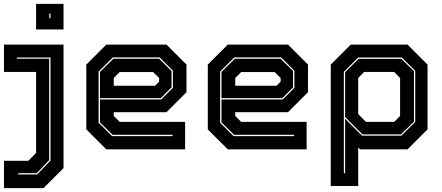

<svg xmlns="http://www.w3.org/2000/svg" viewBox="-28 -770 2279 990"><path d="M-7.5 200V59H118L158 18.5V-399H-7.5V-540H299.5V97L196.5 200ZM66.5 129.5H164L232.5 57.5V-473.5H58.5V-467H225.5V55.5L161.5 123H66.5ZM158 -618V-750H299.5V-618ZM226 -676H232.5V-700H226Z M830.5 -540 933.5 -437V-294.5L830.5 -191.5H558.5V-172L589 -141.5H926.5V0H520L417 -103V-437L520 -540ZM792.5 -467 856.5 -404V-319.5L801 -264H487.5V-399L556.5 -467ZM795 -474H554L480.5 -401V-137L550 -68H861.5V-75H552.5L487.5 -139V-257H803L863.5 -317V-406ZM761.5 -398.5H589L558.5 -368V-328H771.5L792.5 -349V-368Z M1457 -540 1560 -437V-294.5L1457 -191.5H1185V-172L1215.5 -141.5H1553V0H1146.5L1043.5 -103V-437L1146.5 -540ZM1419 -467 1483 -404V-319.5L1427.5 -264H1114V-399L1183 -467ZM1421.5 -474H1180.5L1107 -401V-137L1176.5 -68H1488V-75H1179L1114 -139V-257H1429.5L1490 -317V-406ZM1388 -398.5H1215.5L1185 -368V-328H1398L1419 -349V-368Z M1677.5 189V-437L1780.5 -540H2073.5L2176.5 -437V-103L2073.5 0H1828.5L1819 -10V189ZM1745 123H1751.5V-157.5L1838.5 -70.5H2041.5L2113 -141V-405L2044 -473.5H1818.5L1745 -400ZM1859 -141.5H2004.5L2035 -172V-368L2004.5 -399H1849.5L1819 -368V-181.5ZM1841 -77 1751.5 -166.5V-398L1821 -466.5H2041.5L2106.5 -403V-143L2039 -77Z"/></svg>

Font: Tourney ExtraBold
Style: Regular
Weight: 800
Designer: Tyler Finck
Foundry: Etcetera Type Co
Version: Version 1.015